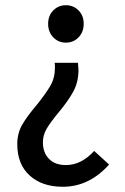

<svg xmlns="http://www.w3.org/2000/svg" viewBox="-20 -521 476 734"><path d="M164 -430Q164 -461 183.5 -481Q203 -501 232 -501Q261 -501 280.5 -481Q300 -461 300 -430Q300 -399 280.5 -378.5Q261 -358 232 -358Q203 -358 183.5 -378.5Q164 -399 164 -430ZM46 30Q46 -11 64.5 -43.5Q83 -76 119 -118Q155 -163 172.5 -193Q190 -223 190 -263Q190 -275 189 -281H278Q280 -261 280 -254Q280 -207 260 -170.5Q240 -134 203 -90Q174 -55 159 -30Q144 -5 144 23Q144 62 167 86Q190 110 232 110Q291 110 340 56L397 108Q321 193 220 193Q141 193 93.5 150Q46 107 46 30Z"/></svg>

Font: Assistant SemiBold
Style: Regular
Weight: 600
Designer: Hebrew By Ben Nathan, Latin by Paul Hunt
Version: Version 2.001; ttfautohint (v1.6)